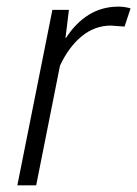

<svg xmlns="http://www.w3.org/2000/svg" viewBox="-20 -558 413 578"><path d="M355 -478 314 -481Q265.6 -481 226.3 -449Q187 -417 160.6 -360.4L88.9 0H32.2L137.7 -528.3H187.5L177.2 -444.3L178.7 -443.8Q208 -489.3 247.6 -513.7Q287.1 -538.1 337.4 -538.1Q347.2 -538.1 357.2 -536.4Q367.2 -534.7 373 -532.7Z"/></svg>

Font: Franko
Style: Light Italic
Weight: 300
Designer: Google
Version: Version 1.200310; 2013